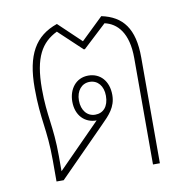

<svg xmlns="http://www.w3.org/2000/svg" viewBox="-67 -620 678 686"><g transform="rotate(-10 272.0 -277.0)"><path d="M84 0H110L279 -171C308 -200 334 -226 334 -270C334 -321 304 -353 261 -353C216 -353 189 -316 189 -271C189 -220 221 -190 262 -190H263L108 -33V-88C108 -198 90 -235 90 -335C90 -450 121 -499 178 -527L262 -448H266L351 -527C396 -517 434 -478 434 -386V0H459V-384C459 -489 420 -538 344 -554L264 -477L183 -554C102 -526 65 -463 65 -342C65 -226 84 -191 84 -77ZM262 -211C233 -211 213 -235 213 -271C213 -306 233 -330 262 -330C291 -330 311 -307 311 -271C311 -232 291 -211 262 -211Z"/></g></svg>

Font: Noto Sans Thai Looped SemiCondensed Thin
Style: Regular
Weight: 100
Width: 4
Designer: Sasikarn Vongin, Ben Mitchell
Foundry: The Fontpad Ltd
Version: Version 1.001